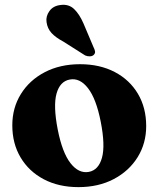

<svg xmlns="http://www.w3.org/2000/svg" viewBox="-20 -755 651 788"><path d="M308.5 -491.5Q389.5 -491.5 450.8 -459.5Q512 -427.5 546 -370.2Q580 -313 580 -237.5Q580 -166.5 544.8 -109.8Q509.5 -53 446.8 -20Q384 13 302 13Q221 13 159.8 -19.2Q98.5 -51.5 64.5 -108.8Q30.5 -166 30.5 -240.5Q30.5 -312.5 65.8 -369.2Q101 -426 163.8 -458.8Q226.5 -491.5 308.5 -491.5ZM344.5 -49.5Q384.5 -57 398.5 -107.5Q412.5 -158 393.5 -255Q375 -349.5 341.2 -393Q307.5 -436.5 266 -428.5Q226 -421 212 -370.8Q198 -320.5 217 -223Q235.5 -129 269.2 -85.5Q303 -42 344.5 -49.5ZM322.5 -659 364 -561Q368.5 -552.5 370 -544.5Q371.5 -536.5 364.5 -529.5Q358.5 -524 348.5 -523.8Q338.5 -523.5 329.5 -527.5L240.5 -584Q208.5 -601 191.5 -619.5Q174.5 -638 171 -664.5Q167.5 -688 182.8 -709.5Q198 -731 228.5 -734.5Q262 -739 284 -718Q306 -697 322.5 -659Z"/></svg>

Font: Fraunces 9pt
Style: Bold
Weight: 700
Version: Version 1.000;[b76b70a41]